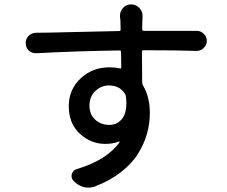

<svg xmlns="http://www.w3.org/2000/svg" viewBox="-20 -815 1040 879"><path d="M389.6 -331.1Q389.6 -291 416 -267.1Q442.4 -243.2 480.5 -243.2Q519.5 -243.2 542 -275.4Q558.6 -299.8 558.6 -341.8Q558.6 -355.5 556.6 -371.1Q555.7 -378.9 552.7 -384.8Q528.3 -423.8 478.5 -423.8Q443.4 -423.8 416.5 -398.4Q389.6 -373 389.6 -331.1ZM879.9 -673.8Q899.4 -673.8 913.1 -660.2Q926.8 -646.5 926.8 -627.9Q926.8 -608.4 912.1 -594.7Q899.4 -582 880.9 -582Q879.9 -582 878.9 -582Q787.1 -585 637.7 -585Q629.9 -585 629.9 -578.1Q630.9 -527.3 630.9 -437.5Q630.9 -430.7 634.8 -423.8Q666 -371.1 666 -297.9Q666 -250 653.3 -204.1Q640.6 -158.2 612.8 -112.8Q585 -67.4 534.7 -27.8Q484.4 11.7 416 38.1Q400.4 43.9 384.8 43.9Q375 43.9 365.2 42Q338.9 35.2 320.3 16.6L317.4 13.7Q307.6 3.9 307.6 -8.8Q307.6 -12.7 308.6 -17.6Q313.5 -36.1 332 -41Q470.7 -83 527.3 -164.1Q528.3 -165 526.9 -166.5Q525.4 -168 524.4 -167Q496.1 -156.2 461.9 -156.2Q396.5 -156.2 345.7 -202.6Q294.9 -249 294.9 -329.1Q294.9 -405.3 349.1 -456.1Q403.3 -506.8 480.5 -506.8Q506.8 -506.8 528.3 -502Q535.2 -500 535.2 -506.8L534.2 -577.1Q534.2 -584 526.4 -584Q326.2 -581.1 147.5 -571.3Q145.5 -571.3 143.6 -571.3Q126 -571.3 112.3 -583Q97.7 -596.7 97.7 -618.2Q97.7 -636.7 110.4 -650.4Q124 -664.1 143.6 -665Q193.4 -665 327.1 -668.5Q460.9 -671.9 525.4 -672.9Q533.2 -672.9 532.2 -680.7Q531.2 -722.7 531.2 -722.7Q530.3 -731.4 529.3 -738.3Q529.3 -741.2 529.3 -743.2Q529.3 -762.7 543 -778.3Q557.6 -794.9 580.1 -794.9Q602.5 -794.9 618.2 -778.3Q632.8 -762.7 632.8 -741.2L631.8 -722.7Q630.9 -710.9 630.9 -681.6Q630.9 -673.8 638.7 -673.8Z"/></svg>

Font: Gen Jyuu Gothic Medium
Style: Regular
Weight: 500
Designer: [Source Han Sans]
Ryoko NISHIZUKA  (kana & ideographs); Paul D. Hunt (Latin, Greek & Cyrillic); Wenlong ZHANG  (bopomofo
Version: Version 1.002.20150607